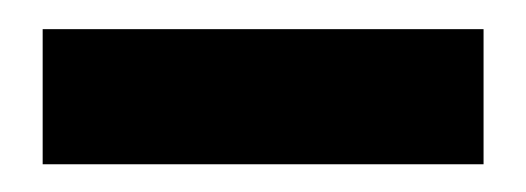

<svg xmlns="http://www.w3.org/2000/svg" viewBox="-20 -716 370 135"><path d="M10 -695.5H320V-600.5H10Z"/></svg>

Font: LatoHex
Style: Regular
Weight: 900
Designer: Lukasz Dziedzic
Foundry: tyPoland Lukasz Dziedzic
Version: Version 1.104; Western+Polish opensource